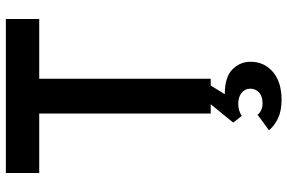

<svg xmlns="http://www.w3.org/2000/svg" viewBox="-183 -557 982 656"><g transform="rotate(-90 308.0 -229.0)"><path d="M248 0V-586H45V-700H571V-586H367V0ZM295 242Q257 242 231.5 229.8Q206 217.5 191 199L244 160Q250 168 260 172.5Q270 177 284 177Q306.5 177 319.8 165.2Q333 153.5 333 135Q333 117 318.8 105.5Q304.5 94 281 94Q258 94 240 106L217 77L288 -10H350L314 48Q372.5 48 398.8 74Q425 100 425 136Q425 182.5 390.5 212.2Q356 242 295 242Z"/></g></svg>

Font: Overpass Mono
Style: Bold
Weight: 700
Monospace: yes
Designer: Delve Withrington, Dave Bailey
Foundry: Delve Fonts LLC
Version: Version 4.000